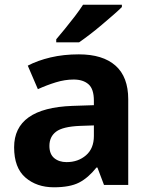

<svg xmlns="http://www.w3.org/2000/svg" viewBox="-20 -786 636 816"><path d="M315 -555Q417 -555 471 -507Q525 -459 525 -364V0H422L394 -74H390Q355 -30 316 -10Q277 10 209 10Q136 10 88 -31.5Q40 -73 40 -160Q40 -327 288 -336L379 -339V-358Q379 -408 356 -428Q333 -448 293 -448Q256 -448 217 -436Q178 -424 141 -407L98 -507Q140 -529 195 -542Q250 -555 315 -555ZM320 -251Q247 -248 218.5 -226.5Q190 -205 190 -166Q190 -131 210.5 -114Q231 -97 263 -97Q312 -97 345.5 -126Q379 -155 379 -208V-253ZM498 -756Q484 -742 461 -722Q438 -702 412 -680Q386 -658 360.5 -638.5Q335 -619 316 -606H219V-619Q235 -638 256 -663.5Q277 -689 298 -716.5Q319 -744 333 -766H498Z"/></svg>

Font: Noto Sans Syriac
Style: Bold
Weight: 700
Designer: Patrick Giasson and the Monotype Design Team
Foundry: Monotype Imaging Inc.
Version: Version 3.000; ttfautohint (v1.8.4.7-5d5b)